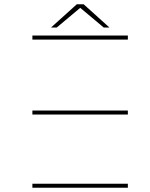

<svg xmlns="http://www.w3.org/2000/svg" viewBox="-20 -887 708 907"><path d="M133 0H584V-19H133ZM584 -346V-365H133V-346ZM584 -700V-719H133V-700ZM359 -850 470 -757H497L375 -867H343L221 -757H248Z"/></svg>

Font: Montserrat-Alt1 Thin
Style: Regular
Weight: 100
Designer: Differentunic
Foundry: Differentunic
Version: Version 7.222